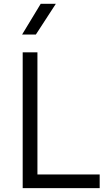

<svg xmlns="http://www.w3.org/2000/svg" viewBox="-20 -970 572 990"><path d="M97 0V-700H173V-70.5H494V0ZM94 -792 190 -950.5H268L165 -792Z"/></svg>

Font: Geologica Cursive ExtraLight
Style: Regular
Weight: 250
Designer: Sindre Bremnes, Frode Helland
Foundry: Monokrom Skriftforlag AS
Version: Version 1.010;gftools[0.9.28]